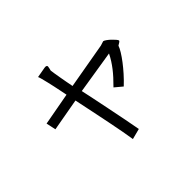

<svg xmlns="http://www.w3.org/2000/svg" viewBox="-154 -976 1307 1307"><g transform="rotate(-45 500.0 -322.5)"><path d="M435 -484 766 -542Q777 -545 785 -548Q793 -551 798 -552Q805 -551 818.5 -541.5Q832 -532 844.5 -520Q857 -508 867 -496.5Q877 -485 878 -479Q878 -472 850 -457Q844 -439 828 -413Q812 -387 789.5 -357.5Q767 -328 739 -296.5Q711 -265 679 -235L625 -280Q651 -306 671.5 -328.5Q692 -351 709 -373Q726 -395 740 -417Q754 -439 767 -465L455 -415Q462 -384 474 -326Q486 -268 499.5 -201.5Q513 -135 526 -69.5Q539 -4 547 42L470 62Q465 29 456 -21Q447 -71 434.5 -132Q422 -193 408 -261.5Q394 -330 379 -400L144 -358L129 -428L364 -471Q364 -472 361 -486.5Q358 -501 353.5 -523Q349 -545 343.5 -571Q338 -597 332 -621.5Q326 -646 321 -665.5Q316 -685 312 -693Q367 -703 388 -706.5Q409 -710 411 -697Q411 -692 408.5 -682Q406 -672 404 -663Q405 -654 408 -634.5Q411 -615 415.5 -589.5Q420 -564 425 -536.5Q430 -509 435 -484Z"/></g></svg>

Font: D2Coding ligature
Style: Regular
Weight: 400
Monospace: yes
Designer: Yong-Rak Park; Jeong-Hwan Yoon; Sang-Min Lee;
Foundry: NHN Corporation
Version: Version 1.3.2; Build 20180524